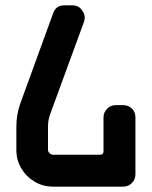

<svg xmlns="http://www.w3.org/2000/svg" viewBox="-20 -696 566 716"><path d="M485 -46Q485 -27 472 -13.5Q459 0 439 0H178Q140 0 109 -18.5Q78 -37 59.5 -68Q41 -99 41 -137V-224Q41 -269 56 -311L178 -646Q188 -676 220 -676H250Q275 -676 287 -656Q301 -637 293 -614L167 -270Q159 -248 159 -224V-137Q159 -130 165 -124.5Q171 -119 178 -119H353Q366 -119 366 -132V-259Q366 -277 380 -291Q393 -304 412 -304H439Q459 -304 472 -291Q485 -278 485 -259Z"/></svg>

Font: Monomaniac One
Style: Regular
Weight: 400
Version: Version 1.000; ttfautohint (v1.8.3)